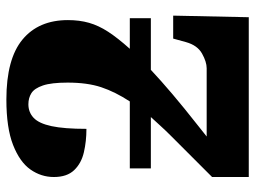

<svg xmlns="http://www.w3.org/2000/svg" viewBox="-119 -681 800 602"><g transform="rotate(-90 281.0 -380.0)"><path d="M27 0V-115L157 -245Q174 -262 188 -277.5Q202 -293 215 -307H54V-373H264Q294 -419 308.5 -462.5Q323 -506 323 -568Q323 -619 314 -645.5Q305 -672 290 -681.5Q275 -691 255 -691Q230 -691 212.5 -674.5Q195 -658 186.5 -618.5Q178 -579 178 -509Q139 -509 104.5 -517Q70 -525 48.5 -547.5Q27 -570 27 -611Q27 -651 50.5 -684.5Q74 -718 127.5 -739Q181 -760 270 -760Q397 -760 458 -709.5Q519 -659 519 -567Q519 -531 510.5 -501Q502 -471 482.5 -441Q463 -411 429 -373H525V-307H363Q330 -276 287 -239.5Q244 -203 188 -159L154 -132H368Q388 -132 414 -146.5Q440 -161 450 -197L461 -237H533L528 0Z"/></g></svg>

Font: Noto Serif Black
Style: Regular
Weight: 900
Designer: Monotype Design Team
Foundry: Monotype Imaging Inc.
Version: Version 2.014; ttfautohint (v1.8.4.7-5d5b)